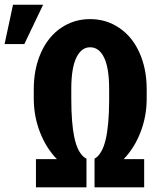

<svg xmlns="http://www.w3.org/2000/svg" viewBox="-86 -802 705 822"><path d="M318.8 -122.6Q351.1 -141.1 366 -202.9Q380.9 -264.6 381.3 -371.6V-421.4Q381.3 -510.3 359.9 -554.9Q338.4 -599.6 299.8 -599.6Q262.7 -599.6 241.2 -555.9Q219.7 -512.2 219.2 -425.3V-379.4Q219.2 -276.4 231.9 -215.3Q247.1 -141.6 284.2 -122.6V0H67.9V-120.6H157.7Q112.3 -167 85.7 -234.6Q59.1 -302.2 58.6 -377V-420.4Q58.6 -506.8 89.1 -575.7Q119.6 -644.5 175 -682.4Q230.5 -720.2 299.8 -720.2Q369.6 -720.2 425.3 -682.1Q481 -644 511.2 -576.2Q541.5 -508.3 542 -423.3V-379.4Q542 -305.2 516.1 -237.3Q490.2 -169.4 443.4 -120.6H531.2V0H318.8ZM-30.3 -781.7H98.6L18.1 -613.3H-66.4Z"/></svg>

Font: MAUL Condensed Bold
Style: Condensed Bold
Weight: 700
Designer: MAUL
Version: Version 1.0; 2020; ttfautohint (v1.8.3)